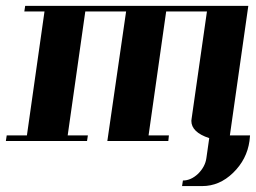

<svg xmlns="http://www.w3.org/2000/svg" viewBox="-20 -481 873 655"><path d="M0 0 2.9 -19H71.8L131.8 -441.9H63L65.9 -460.9H827.1L764.2 -19H833L831.1 0Q822.3 63 774.9 108.9Q728.5 153.8 669.9 153.8H601.1L604 134.8Q631.3 134.8 655.8 111.8Q680.2 87.4 684.1 58.1L693.8 -9.8Q632.8 -29.8 632.8 -68.8Q632.8 -70.3 633.3 -73Q633.8 -75.7 633.8 -77.1L686 -441.9H546.9L486.8 -19H556.2L554.2 0H346.2L410.2 -441.9H271L210.9 -19H279.8L276.9 0Z"/></svg>

Font: Hjet
Style: Italic
Weight: 400
Designer: T. Christopher White
Version: Version 1.2